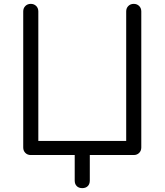

<svg xmlns="http://www.w3.org/2000/svg" viewBox="-20 -801 850 992"><path d="M405 171Q387 171 376.5 160.5Q366 150 366 132V0H139Q122 0 111 -11Q100 -22 100 -39V-742Q100 -759 111 -770Q122 -781 139 -781Q156 -781 167 -770Q178 -759 178 -742V-73H632V-742Q632 -759 643 -770Q654 -781 671 -781Q688 -781 699 -770Q710 -759 710 -742V-39Q710 -22 699 -11Q688 0 671 0H444V132Q444 150 433.5 160.5Q423 171 405 171Z"/></svg>

Font: Comfortaa
Style: Regular
Weight: 400
Designer: Johan Aakerlund
Foundry: Johan Aakerlund
Version: Version 3.104; ttfautohint (v1.8.1.43-b0c9)